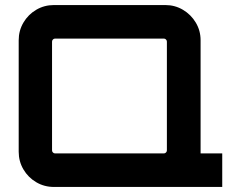

<svg xmlns="http://www.w3.org/2000/svg" viewBox="-20 -740 924 760"><path d="M628.1 0V-110.4L774 -145.7V-132.7H859.7V0ZM193.3 0Q155.1 0 123.3 -18.8Q91.5 -37.5 72.8 -69.3Q54 -101.1 54 -139.3V-580.7Q54 -618.9 72.8 -650.7Q91.5 -682.5 123.3 -701.2Q155.1 -720 193.3 -720H634.7Q672.6 -720 704.2 -701.2Q735.8 -682.5 754.9 -650.7Q774 -618.9 774 -580.7V-139.3Q774 -101.1 754.9 -69.3Q735.8 -37.5 704.2 -18.8Q672.6 0 634.7 0ZM198.1 -132.7H628.5Q633.5 -132.7 637 -136.3Q640.6 -139.8 640.6 -144.8V-575.2Q640.6 -580.2 637 -583.7Q633.5 -587.3 628.5 -587.3H198.1Q193.2 -587.3 189.6 -583.7Q186 -580.2 186 -575.2V-144.8Q186 -139.8 189.6 -136.3Q193.2 -132.7 198.1 -132.7Z"/></svg>

Font: Orbitron
Style: Regular
Weight: 400
Designer: Matt McInerney
Foundry: The League of Moveable Type
Version: Version 2.001